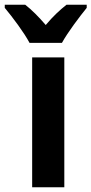

<svg xmlns="http://www.w3.org/2000/svg" viewBox="-72 -786 384 806"><path d="M292 -766H207C178 -743 150 -717 120 -681C90 -716 61 -745 34 -766H-52V-753C-20 -715 30 -648 52 -606H188C212 -650 262 -716 292 -753ZM198 0V-545H63V0Z"/></svg>

Font: Noto Sans Display SemiCondensed
Style: Bold
Weight: 700
Width: 4
Designer: Monotype Design Team
Foundry: Monotype Imaging Inc.
Version: Version 1.900